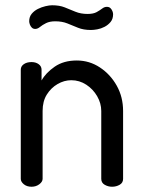

<svg xmlns="http://www.w3.org/2000/svg" viewBox="-20 -710 542 730"><path d="M100 0Q82 0 70.5 -9.5Q59 -19 59 -30V-445Q59 -458 70.5 -466Q82 -474 100 -474Q116 -474 127 -466Q138 -458 138 -445V-404Q154 -433 188 -456.5Q222 -480 272 -480Q320 -480 360 -453.5Q400 -427 424 -384Q448 -341 448 -288V-30Q448 -15 435 -7.5Q422 0 406 0Q391 0 378 -7.5Q365 -15 365 -30V-288Q365 -317 349.5 -344Q334 -371 308 -388Q282 -405 251 -405Q224 -405 199 -390.5Q174 -376 158 -350.5Q142 -325 142 -288V-30Q142 -19 129.5 -9.5Q117 0 100 0ZM326 -596Q297 -596 276.5 -604.5Q256 -613 236 -621Q216 -629 190 -629Q169 -629 155 -622Q141 -615 132 -607.5Q123 -600 114 -600Q106 -600 101 -605Q96 -610 93.5 -617Q91 -624 91 -629Q91 -646 100.5 -657.5Q110 -669 124 -676Q138 -683 153 -686.5Q168 -690 178 -690Q206 -690 226 -682Q246 -674 266.5 -665.5Q287 -657 313 -657Q335 -657 347.5 -664Q360 -671 368.5 -677.5Q377 -684 386 -684Q395 -684 400 -679Q405 -674 407.5 -667.5Q410 -661 410 -656Q410 -638 400.5 -626.5Q391 -615 377.5 -608Q364 -601 350 -598.5Q336 -596 326 -596Z"/></svg>

Font: Dosis Medium
Style: Regular
Weight: 500
Designer: EdgarTolentino, PabloImpallari, IginoMarini
Foundry: EdgarTolentino, PabloImpallari, IginoMarini
Version: Version 3.001; ttfautohint (v1.8.2)